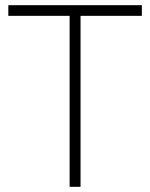

<svg xmlns="http://www.w3.org/2000/svg" viewBox="-20 -719 578 739"><path d="M12 -699H526V-658H290V0H248V-658H12Z"/></svg>

Font: TypoPRO Montserrat
Style: Regular
Weight: 275
Designer: Julieta Ulanovsky
Foundry: Julieta Ulanovsky
Version: Version 6.001